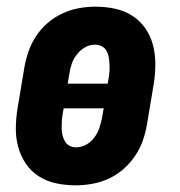

<svg xmlns="http://www.w3.org/2000/svg" viewBox="-20 -548 540 576"><path d="M207 8Q177 8 148.5 2Q120 -4 96.5 -19Q73 -34 57.5 -57Q42 -80 34.5 -107.5Q27 -135 27.5 -165Q28 -195 33 -225L53 -345Q57 -369 65.5 -393.5Q74 -418 88.5 -440Q103 -462 123.5 -479.5Q144 -497 168 -508Q192 -519 217 -523.5Q242 -528 266 -528Q296 -528 324.5 -522Q353 -516 376.5 -501Q400 -486 416 -463Q432 -440 439 -412.5Q446 -385 446 -355Q446 -325 441 -295L421 -175Q417 -151 408.5 -126.5Q400 -102 385 -80Q370 -58 350 -40.5Q330 -23 306 -12Q282 -1 256.5 3.5Q231 8 207 8ZM303 -297 306 -314Q308 -325 308.5 -335.5Q309 -346 308.5 -356.5Q308 -367 306 -377.5Q304 -388 299 -396.5Q294 -405 284.5 -409.5Q275 -414 265 -414Q249 -414 235 -406Q221 -398 210.5 -384.5Q200 -371 195 -356Q190 -341 188 -326L183 -297ZM208 -106Q224 -106 238.5 -114Q253 -122 263 -135.5Q273 -149 278 -164Q283 -179 286 -194L291 -223H171L168 -206Q166 -195 165.5 -184.5Q165 -174 165 -163.5Q165 -153 167.5 -142.5Q170 -132 175 -123.5Q180 -115 189 -110.5Q198 -106 208 -106Z"/></svg>

Font: Iosevka Curly Slab Heavy
Style: Italic
Weight: 900
Italic angle: -9°
Monospace: yes
Designer: Belleve Invis
Foundry: Belleve Invis
Version: Version 22.1.2; ttfautohint (v1.8.4)